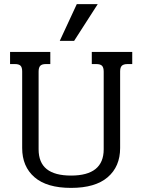

<svg xmlns="http://www.w3.org/2000/svg" viewBox="-20 -900 693 935"><path d="M354 -880H456L341 -701H271ZM88 -179V-552Q88 -572 80 -580Q72 -588 53 -588H29V-647H225V-588H203Q184 -588 176 -579.5Q168 -571 168 -551V-173Q168 -108 207.5 -76.5Q247 -45 326 -45Q485 -45 485 -173V-551Q485 -571 477 -579.5Q469 -588 449 -588H427V-647H624V-588H601Q582 -588 573.5 -580Q565 -572 565 -552V-179Q565 -89 504.5 -37Q444 15 326 15Q208 15 148 -37Q88 -89 88 -179Z"/></svg>

Font: Pridi Light
Style: Regular
Weight: 300
Designer: Katatrad Team
Foundry: CadsonDemak
Version: Version 1.003